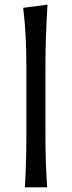

<svg xmlns="http://www.w3.org/2000/svg" viewBox="-20 -801 306 821"><path d="M86.4 0Q89.8 -58.1 91.3 -111.8Q92.8 -165.5 92.8 -230V-519.5Q92.8 -585.4 89.6 -647Q86.4 -708.5 79.1 -767.6L183.1 -781.2Q179.2 -717.8 176.8 -653.3Q174.3 -588.9 174.3 -519.5V-230Q174.3 -165.5 176 -111.8Q177.7 -58.1 181.6 0Z"/></svg>

Font: Pinar DS4-Regular
Style: Regular
Weight: 400
Designer: Amin Abedi
Version: Version 2.000